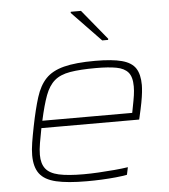

<svg xmlns="http://www.w3.org/2000/svg" viewBox="-53 -791 747 847"><g transform="rotate(-5 320.5 -367.5)"><path d="M298 8Q212 8 161.5 -4Q111 -16 89 -45.5Q67 -75 67 -127Q67 -152 72 -183Q77 -214 85 -254Q100 -329 116 -380Q132 -431 160.5 -461Q189 -491 241 -504.5Q293 -518 380 -518Q455 -518 498 -506.5Q541 -495 558.5 -468Q576 -441 576 -394Q576 -382 574 -362.5Q572 -343 567 -316.5Q562 -290 554 -256L551 -243H118Q111 -207 106 -178Q101 -149 101 -126Q101 -87 118.5 -64.5Q136 -42 176.5 -33Q217 -24 286 -24Q317 -24 352.5 -26Q388 -28 422.5 -31Q457 -34 483 -38L476 -5Q456 -1 426 2Q396 5 363 6.5Q330 8 298 8ZM125 -275H523L527 -296Q534 -331 537 -351.5Q540 -372 540 -391Q540 -433 523 -453Q506 -473 471 -479.5Q436 -486 381 -486Q310 -486 266 -478.5Q222 -471 196.5 -449Q171 -427 155.5 -385.5Q140 -344 125 -275ZM419 -605 291 -738 292 -743H337L446 -610L445 -605Z"/></g></svg>

Font: Saira Expanded Thin
Style: Italic
Weight: 250
Width: 7
Italic angle: -12°
Designer: Hector Gatti with collaboration of the Omnibus-Type team
Foundry: Omnibus-Type
Version: Version 1.101